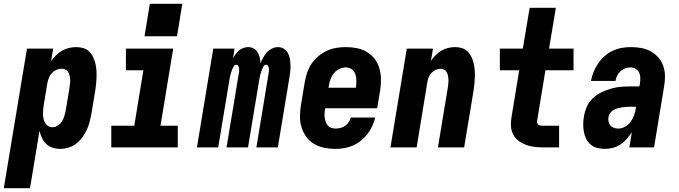

<svg xmlns="http://www.w3.org/2000/svg" viewBox="-56 -776 3576 1011"><path d="M-36 215 86 -520H224L213 -453Q224 -470 238.5 -484.5Q253 -499 270.5 -509Q288 -519 307 -523.5Q326 -528 345 -528Q364 -528 381.5 -523Q399 -518 412 -506Q425 -494 433 -478Q441 -462 445.5 -444.5Q450 -427 451.5 -408.5Q453 -390 452.5 -371Q452 -352 450 -333Q448 -314 445 -295L425 -175Q421 -154 415.5 -133Q410 -112 400.5 -91.5Q391 -71 377 -52Q363 -33 344.5 -19Q326 -5 304 1.5Q282 8 261 8Q240 8 220.5 1.5Q201 -5 187 -18.5Q173 -32 165 -49.5Q157 -67 152 -87L102 215ZM221 -106Q235 -106 248.5 -115Q262 -124 270.5 -137.5Q279 -151 283 -165.5Q287 -180 290 -194L310 -314Q311 -325 312.5 -335.5Q314 -346 313.5 -356.5Q313 -367 310.5 -377.5Q308 -388 303 -396.5Q298 -405 289 -409.5Q280 -414 269 -414Q255 -414 241.5 -408.5Q228 -403 218 -392.5Q208 -382 202.5 -368.5Q197 -355 194 -342L174 -222Q172 -209 171 -197Q170 -185 170.5 -173Q171 -161 173.5 -149Q176 -137 182 -127.5Q188 -118 198 -112Q208 -106 221 -106Z M530 0V-114H651L699 -406H607V-520H856L789 -114H880V0ZM705 -585 733 -756H904L876 -585Z M981 0 1067 -520H1179L1171 -468Q1177 -480 1185 -491Q1193 -502 1203 -510.5Q1213 -519 1225.5 -523.5Q1238 -528 1251 -528Q1267 -528 1280 -520.5Q1293 -513 1300.5 -500.5Q1308 -488 1311.5 -473.5Q1315 -459 1316 -443Q1322 -458 1330 -473Q1338 -488 1349.5 -500.5Q1361 -513 1376.5 -520.5Q1392 -528 1408 -528Q1424 -528 1438 -519.5Q1452 -511 1459.5 -497.5Q1467 -484 1470 -468Q1473 -452 1473.5 -435Q1474 -418 1472.5 -401.5Q1471 -385 1468 -368L1407 0H1294L1358 -387Q1359 -394 1360 -401Q1361 -408 1360 -415Q1359 -422 1355.5 -428.5Q1352 -435 1345 -435Q1337 -435 1332 -427Q1327 -419 1324 -411.5Q1321 -404 1318.5 -396Q1316 -388 1314 -380.5Q1312 -373 1310.5 -365Q1309 -357 1308 -349L1250 0H1137L1201 -387Q1203 -394 1203.5 -401Q1204 -408 1203 -415Q1202 -422 1198.5 -428.5Q1195 -435 1188 -435Q1180 -435 1175 -427Q1170 -419 1167 -411.5Q1164 -404 1161.5 -396Q1159 -388 1157 -380.5Q1155 -373 1153.5 -365Q1152 -357 1151 -349L1093 0Z M1710 8Q1680 8 1651 2Q1622 -4 1597.5 -18.5Q1573 -33 1556.5 -56Q1540 -79 1531.5 -106.5Q1523 -134 1523.5 -164Q1524 -194 1529 -225L1549 -345Q1553 -369 1561.5 -394Q1570 -419 1585 -441Q1600 -463 1621 -480.5Q1642 -498 1666 -509Q1690 -520 1715.5 -524Q1741 -528 1766 -528Q1766 -528 1766 -528Q1766 -528 1766 -528Q1796 -528 1825 -522Q1854 -516 1878 -501Q1902 -486 1918.5 -463.5Q1935 -441 1942.5 -413Q1950 -385 1950 -355.5Q1950 -326 1945 -295L1930 -206H1656Q1654 -194 1653 -182Q1652 -170 1653.5 -158.5Q1655 -147 1658.5 -136Q1662 -125 1669 -116.5Q1676 -108 1687 -103.5Q1698 -99 1710 -99Q1723 -99 1736 -102Q1749 -105 1760.5 -113Q1772 -121 1780 -132.5Q1788 -144 1791 -157H1920Q1914 -134 1904 -112Q1894 -90 1879 -70.5Q1864 -51 1844 -35Q1824 -19 1802 -9.5Q1780 0 1756.5 4Q1733 8 1710 8ZM1674 -314H1818Q1820 -326 1820.5 -338Q1821 -350 1820 -361.5Q1819 -373 1815.5 -384Q1812 -395 1805 -403.5Q1798 -412 1787.5 -416.5Q1777 -421 1765 -421Q1748 -421 1731 -413Q1714 -405 1702.5 -391Q1691 -377 1685 -360.5Q1679 -344 1676 -327Z M2000 0 2086 -520H2224L2213 -455Q2224 -471 2237.5 -485Q2251 -499 2268 -509Q2285 -519 2303.5 -523.5Q2322 -528 2340 -528Q2359 -528 2376.5 -522.5Q2394 -517 2406 -505Q2418 -493 2426 -477Q2434 -461 2438 -443.5Q2442 -426 2443.5 -407.5Q2445 -389 2444.5 -370.5Q2444 -352 2442 -333Q2440 -314 2437 -295L2388 0H2250L2302 -314Q2303 -325 2304.5 -335.5Q2306 -346 2305.5 -356.5Q2305 -367 2303 -377Q2301 -387 2296.5 -395.5Q2292 -404 2283.5 -409Q2275 -414 2264 -414Q2251 -414 2238 -408Q2225 -402 2215.5 -391.5Q2206 -381 2201 -368Q2196 -355 2194 -342L2138 0Z M2801 0Q2777 0 2754.5 -3Q2732 -6 2711.5 -14Q2691 -22 2673.5 -35.5Q2656 -49 2646 -68.5Q2636 -88 2634.5 -110.5Q2633 -133 2637 -157L2678 -406H2576V-520H2697L2733 -735H2871L2835 -520H2964V-406H2816L2772 -138Q2771 -132 2773 -127Q2775 -122 2779.5 -119Q2784 -116 2789.5 -115Q2795 -114 2801 -114H2888V0Z M3129 8Q3108 8 3088.5 3Q3069 -2 3054.5 -14.5Q3040 -27 3031 -44.5Q3022 -62 3018.5 -81.5Q3015 -101 3015 -121.5Q3015 -142 3019 -163Q3023 -189 3034 -214Q3045 -239 3065.5 -258.5Q3086 -278 3111 -290Q3136 -302 3162 -309.5Q3188 -317 3214.5 -319Q3241 -321 3266 -321H3311L3314 -339Q3316 -353 3315.5 -368Q3315 -383 3309 -395Q3303 -407 3290.5 -414Q3278 -421 3264 -421Q3250 -421 3236 -416Q3222 -411 3211 -400.5Q3200 -390 3193.5 -377Q3187 -364 3185 -350H3056Q3060 -374 3069.5 -397Q3079 -420 3093 -441Q3107 -462 3126.5 -479.5Q3146 -497 3169 -508Q3192 -519 3216 -523.5Q3240 -528 3264 -528Q3292 -528 3319 -523.5Q3346 -519 3369 -506.5Q3392 -494 3409.5 -474.5Q3427 -455 3436 -430Q3445 -405 3445.5 -377Q3446 -349 3441 -321L3388 0H3258L3271 -80Q3259 -61 3244 -44Q3229 -27 3210.5 -15Q3192 -3 3171 2.5Q3150 8 3129 8ZM3200 -99Q3218 -99 3235.5 -109Q3253 -119 3264.5 -134.5Q3276 -150 3282.5 -168.5Q3289 -187 3292 -205L3293 -214H3266Q3255 -214 3243.5 -213.5Q3232 -213 3220.5 -211Q3209 -209 3197.5 -206Q3186 -203 3175.5 -197Q3165 -191 3157.5 -181.5Q3150 -172 3148 -160Q3146 -148 3148.5 -136Q3151 -124 3158 -115.5Q3165 -107 3176.5 -103Q3188 -99 3200 -99Z"/></svg>

Font: Iosevka SS04 Heavy Oblique
Style: Regular
Weight: 900
Italic angle: -9°
Monospace: yes
Designer: Belleve Invis
Foundry: Belleve Invis
Version: Version 19.0.0; ttfautohint (v1.8.4)